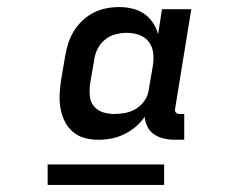

<svg xmlns="http://www.w3.org/2000/svg" viewBox="-20 -713 640 544"><path d="M259 -317Q239 -317 220 -322Q201 -327 186.5 -339.5Q172 -352 163.5 -369Q155 -386 151.5 -405.5Q148 -425 149 -445.5Q150 -466 153 -486L165 -556Q168 -574 174 -592Q180 -610 190 -626Q200 -642 214.5 -655.5Q229 -669 246 -677.5Q263 -686 281.5 -689.5Q300 -693 318 -693Q337 -693 355.5 -688.5Q374 -684 388.5 -674Q403 -664 413 -649Q423 -634 428 -616L439 -687H522L476 -404Q475 -398 478.5 -394Q482 -390 488 -390H502V-317H476Q460 -317 444.5 -320.5Q429 -324 417 -332Q405 -340 398 -353.5Q391 -367 390 -382Q379 -366 364 -353.5Q349 -341 331.5 -332.5Q314 -324 295.5 -320.5Q277 -317 259 -317ZM304 -390Q319 -390 335 -393Q351 -396 365 -404.5Q379 -413 389 -427Q399 -441 401 -456L413 -526Q416 -544 414 -562.5Q412 -581 401.5 -594.5Q391 -608 374.5 -614Q358 -620 339 -620Q324 -620 308 -616Q292 -612 278.5 -601.5Q265 -591 257 -575.5Q249 -560 247 -544L235 -474Q233 -458 234.5 -441Q236 -424 246 -412Q256 -400 271.5 -395Q287 -390 304 -390ZM445 -189H115V-247H445Z"/></svg>

Font: Iosevka Custom Medium
Style: Italic
Weight: 500
Italic angle: -9°
Designer: Belleve Invis
Foundry: Belleve Invis
Version: Version 27.0.1